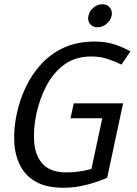

<svg xmlns="http://www.w3.org/2000/svg" viewBox="-20 -871 644 901"><path d="M326 -386H558L555 -374L483 -37Q483 -37 466.5 -30Q450 -23 421 -13.5Q392 -4 355 3Q318 10 278 10Q198 10 148.5 -18Q99 -46 74.5 -94.5Q50 -143 47 -205Q44 -267 58 -334Q72 -402 101.5 -463.5Q131 -525 176 -573Q221 -621 282.5 -648.5Q344 -676 424 -676Q476 -676 517.5 -662.5Q559 -649 592 -630L550 -568Q517 -584 483 -595Q449 -606 409 -606Q334 -606 282.5 -568.5Q231 -531 198.5 -469.5Q166 -408 150 -334Q135 -260 141 -198Q147 -136 183 -99Q219 -62 293 -62Q322 -62 350.5 -66Q379 -70 409 -78L460 -316H311ZM438 -743Q415 -743 402.5 -758.5Q390 -774 395 -797Q400 -820 419 -835.5Q438 -851 460 -851Q483 -851 495.5 -835.5Q508 -820 504 -797Q498 -774 479 -758.5Q460 -743 438 -743Z"/></svg>

Font: Epunda Sans
Style: Italic
Weight: 400
Italic angle: -12.0243°
Designer: Simon Atzbach
Foundry: typofactur
Version: Version 2.204; ttfautohint (v1.8.4.7-5d5b)